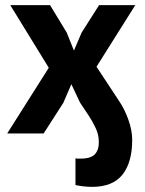

<svg xmlns="http://www.w3.org/2000/svg" viewBox="-20 -520 565 748"><path d="M443 -128Q465 -96 480 -54Q495 -12 495 25Q495 113 457 160.5Q419 208 339 208Q308 208 274 201V97Q279 98 283.5 98Q288 98 293 98Q335 98 350.5 80Q366 62 365 32Q365 5 352.5 -21.5Q340 -48 326 -69L292 -120L258 -192L227 -120L150 0H8L170 -256L20 -500H175L240 -393L268 -323L298 -393L366 -500H507L356 -260Z"/></svg>

Font: PT Sans
Style: Bold
Weight: 700
Version: Version 2.003W OFL; ttfautohint (v1.6)